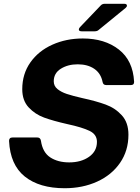

<svg xmlns="http://www.w3.org/2000/svg" viewBox="-20 -982 744 1018"><path d="M28 -235Q28 -253 46 -253H178Q194 -253 197 -236Q206 -174 246.5 -147.5Q287 -121 347 -121Q410 -121 452 -150.5Q494 -180 494 -230Q494 -269 455 -288Q416 -307 337 -324Q262 -341 214 -358.5Q166 -376 132 -412.5Q98 -449 98 -509Q98 -590 141 -651Q184 -712 257.5 -745Q331 -778 419 -778Q535 -778 610 -719.5Q685 -661 691 -549V-547Q691 -531 674 -531H543Q527 -531 524 -547Q515 -593 480 -617Q445 -641 392 -641Q340 -641 302.5 -617.5Q265 -594 265 -551Q265 -526 284.5 -510Q304 -494 334 -484Q364 -474 416 -462Q490 -446 540.5 -427.5Q591 -409 626 -370.5Q661 -332 661 -268Q661 -183 616.5 -118.5Q572 -54 495 -19Q418 16 323 16Q189 16 111.5 -46Q34 -108 28 -235ZM413 -816Q398 -816 398 -826Q398 -831 404 -838L514 -953Q522 -962 536 -962H638Q653 -962 653 -952Q653 -946 646 -940L504 -824Q496 -816 482 -816Z"/></svg>

Font: Open Sauce Two ExtraBold Italic
Style: Regular
Weight: 800
Italic angle: -10°
Designer: Alfredo Marco Pradil
Foundry: Creative Sauce Fz LLC
Version: Version 1.477